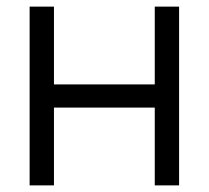

<svg xmlns="http://www.w3.org/2000/svg" viewBox="-20 -560 631 580"><path d="M69.5 0V-540H143V-305H447.5V-540H521V0H447.5V-235H143V0Z"/></svg>

Font: Vela Sans
Style: Regular
Weight: 400
Designer: Principal design: Mikhail Sharanda - project Manrope.
Design modification: Ravid Balaliev
Foundry: Mikhail Sharanda
Version: Version 1.001